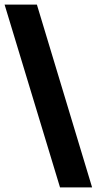

<svg xmlns="http://www.w3.org/2000/svg" viewBox="-20 -763 422 838"><path d="M242 55 0 -743H141L382 55Z"/></svg>

Font: Saira SemiCondensed ExtraBold
Style: Regular
Weight: 800
Width: 4
Designer: Hector Gatti with collaboration of the Omnibus-Type team
Foundry: Omnibus-Type
Version: Version 1.101